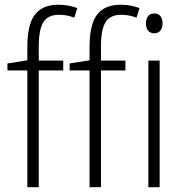

<svg xmlns="http://www.w3.org/2000/svg" viewBox="-20 -785 769 805"><path d="M245.1 -489.7H142.6V0H94.7V-489.7H11.2V-519L94.7 -532.2V-591.3Q94.7 -649.4 107.9 -688Q121.1 -726.6 150.1 -745.8Q179.2 -765.1 225.6 -765.1Q249 -765.1 268.3 -761.2Q287.6 -757.3 304.2 -751L291.5 -710.9Q276.9 -716.8 260.3 -720Q243.7 -723.1 227.5 -723.1Q181.6 -723.1 162.1 -692.6Q142.6 -662.1 142.6 -589.8V-530.8H245.1ZM505.9 -489.7H403.3V0H355.5V-489.7H272V-519L355.5 -532.2V-591.3Q355.5 -649.4 368.7 -688Q381.8 -726.6 410.9 -745.8Q439.9 -765.1 486.3 -765.1Q509.8 -765.1 529.1 -761.2Q548.3 -757.3 564.9 -751L552.2 -710.9Q537.6 -716.8 521 -720Q504.4 -723.1 488.3 -723.1Q442.4 -723.1 422.9 -692.6Q403.3 -662.1 403.3 -589.8V-530.8H505.9ZM649.4 -530.8V0H602.1V-530.8ZM627 -728.5Q644.5 -728.5 653.1 -716.8Q661.6 -705.1 661.6 -687Q661.6 -668 652.6 -656.7Q643.6 -645.5 626.5 -645.5Q609.9 -645.5 600.8 -656.7Q591.8 -668 591.8 -686.5Q591.8 -705.1 600.3 -716.8Q608.9 -728.5 627 -728.5Z"/></svg>

Font: Open Sans SemiCondensed Light
Style: Regular
Weight: 300
Width: 4
Designer: Monotype Design Team
Foundry: Monotype Imaging Inc.
Version: Version 3.000